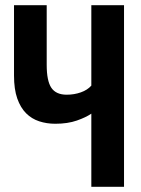

<svg xmlns="http://www.w3.org/2000/svg" viewBox="-20 -720 543 740"><path d="M160 -700V-470Q160 -408 178 -381.5Q196 -355 237 -355Q266 -355 291.5 -364Q317 -373 332 -390V-700H458V0H332V-282Q312 -268 276.5 -255.5Q241 -243 193 -243Q160 -243 131 -252.5Q102 -262 80.5 -283.5Q59 -305 46.5 -340.5Q34 -376 34 -429V-700Z"/></svg>

Font: PT Sans Narrow
Style: Bold
Weight: 700
Width: 3
Designer: A.Korolkova, O.Umpeleva, V.Yefimov
Foundry: ParaType Ltd
Version: Version 2.003W OFL